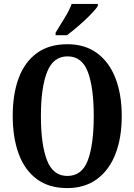

<svg xmlns="http://www.w3.org/2000/svg" viewBox="-20 -951 687 981"><path d="M324 10Q230 10 168 -36Q106 -82 75.5 -165Q45 -248 45 -359Q45 -470 75.5 -552Q106 -634 168 -679.5Q230 -725 325 -725Q414 -725 476 -679.5Q538 -634 570 -551.5Q602 -469 602 -358Q602 -247 570 -164.5Q538 -82 475.5 -36Q413 10 324 10ZM324 -52Q399 -52 429 -132.5Q459 -213 459 -358Q459 -503 429 -583Q399 -663 325 -663Q252 -663 220.5 -583Q189 -503 189 -358Q189 -213 220 -132.5Q251 -52 324 -52ZM264 -784Q284 -818 309 -857.5Q334 -897 346 -931H480V-921Q470 -904 442.5 -876Q415 -848 382 -819.5Q349 -791 322 -771H264Z"/></svg>

Font: Noto Serif ExtraCondensed
Style: Bold
Weight: 700
Width: 2
Designer: Monotype Design Team
Foundry: Monotype Imaging Inc.
Version: Version 2.014; ttfautohint (v1.8.4.7-5d5b)